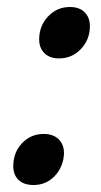

<svg xmlns="http://www.w3.org/2000/svg" viewBox="-20 -519 290 549"><path d="M92 -406Q92 -445 117.5 -472Q143 -499 180 -499Q207 -499 222 -484Q237 -469 237 -444Q237 -406 211.5 -379Q186 -352 149 -352Q122 -352 107 -367Q92 -382 92 -406ZM18 -44Q18 -83 43 -109.5Q68 -136 105 -136Q132 -136 147.5 -121Q163 -106 163 -81Q163 -75 161 -63Q154 -31 131 -10.5Q108 10 76 10Q48 10 33 -4.5Q18 -19 18 -44Z"/></svg>

Font: Trirong SemiBold
Style: Italic
Weight: 600
Italic angle: -12°
Designer: Katatrad Team
Foundry: CadsonDemak
Version: Version 1.001